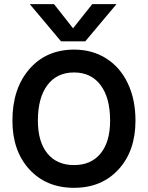

<svg xmlns="http://www.w3.org/2000/svg" viewBox="-20 -900 715 928"><path d="M392.1 -700.2H274.9L124 -879.9H241.2L333 -763.2L425.8 -879.9H543ZM40 -316.9Q40 -471.7 121.8 -565.9Q203.6 -660.2 337.9 -660.2Q426.3 -660.2 493.7 -617.4Q561 -574.7 597.9 -496.8Q634.8 -418.9 634.8 -316.9Q634.8 -170.9 553.2 -81.5Q471.7 7.8 337.9 7.8Q203.6 7.8 121.8 -81.5Q40 -170.9 40 -316.9ZM512.2 -316.9Q512.2 -427.2 466.3 -488.5Q420.4 -549.8 337.9 -549.8Q254.9 -549.8 209 -488.5Q163.1 -427.2 163.1 -316.9Q163.1 -214.8 209 -158.4Q254.9 -102.1 337.9 -102.1Q420.4 -102.1 466.3 -158.4Q512.2 -214.8 512.2 -316.9Z"/></svg>

Font: Overused Grotesk SemiBold
Style: Regular
Weight: 600
Version: Version 0.002